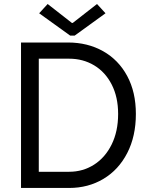

<svg xmlns="http://www.w3.org/2000/svg" viewBox="-20 -930 736 950"><path d="M84 -719.7H316.4Q413.6 -719.7 490 -676.8Q566.4 -633.8 609.4 -554Q652.3 -474.1 652.3 -366.2Q652.3 -255.9 609.6 -172.9Q566.9 -89.8 491.7 -44.9Q416.5 0 322.3 0H84ZM564.5 -366.2Q564.5 -449.7 532.7 -511.7Q501 -573.7 445.8 -606.7Q390.6 -639.6 322.3 -639.6H171.9V-80.1H322.3Q390.1 -80.1 445.3 -115.2Q500.5 -150.4 532.5 -215.3Q564.5 -280.3 564.5 -366.2ZM335.9 -816.4H339.8L460 -910.2L502 -864.3L349.6 -753.9H327.1L173.8 -864.3L215.8 -910.2Z"/></svg>

Font: Reddit Sans Fudge
Style: Regular
Weight: 400
Designer: Stephen Hutchings
Foundry: Reddit
Version: Version 1.011